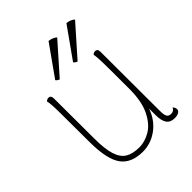

<svg xmlns="http://www.w3.org/2000/svg" viewBox="-204 -829 958 958"><g transform="rotate(-45 275.5 -350.0)"><path d="M515 -18Q515 -7 504 -0.5Q493 6 475 6Q445 6 431.5 -13.5Q418 -33 418 -73V-119Q397 -58 349 -23Q301 12 245 12Q164 12 127.5 -37.5Q91 -87 90 -207L89 -417Q89 -480 83 -504Q91 -512 101 -512Q118 -512 118 -490L119 -206Q119 -133 132 -91.5Q145 -50 173 -33Q201 -16 248 -16Q286 -16 325 -38.5Q364 -61 391 -115Q418 -169 418 -257Q418 -407 417 -447Q416 -487 412 -504Q420 -512 430 -512Q447 -512 447 -490L448 -72Q448 -44 454.5 -33Q461 -22 478 -22Q497 -22 505 -40Q515 -29 515 -18ZM206 -537Q195 -540 187 -550L302 -712Q329 -709 345 -694ZM332 -537Q321 -540 313 -550L428 -712Q455 -709 471 -694Z"/></g></svg>

Font: Arima Madurai Thin
Style: Regular
Weight: 250
Designer: Joana Correia and Natanael Gama
Foundry: NDISCOVER
Version: Version 1.020; ttfautohint (v1.5) -l 7 -r 28 -G 50 -x 13 -D 